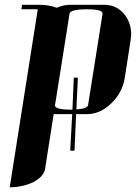

<svg xmlns="http://www.w3.org/2000/svg" viewBox="-20 -481 591 809"><path d="M21 308.1 139.2 -441.9H69.8L73.2 -460.9H142.1Q187.5 -460.9 219.2 -448.2Q246.6 -460.9 278.8 -460.9H418Q474.6 -460.9 507.8 -416Q532.7 -380.4 532.7 -336.9Q532.7 -327.6 529.8 -308.1L505.9 -153.8Q496.1 -90.8 448.2 -44.9Q401.9 0 345.2 0H300.8L293.9 153.8H275.9L284.2 0H206.1L169.9 231Q165.5 261.2 121.1 286.1Q74.7 308.1 21 308.1ZM211.9 -38.1Q209 -19 278.8 -19H285.2L291 -153.8H308.1L301.8 -20Q348.1 -22.9 351.1 -38.1L412.1 -422.9Q415 -441.9 346.2 -441.9Q275.9 -441.9 272.9 -422.9Z"/></svg>

Font: Hjet
Style: Italic
Weight: 400
Designer: T. Christopher White
Version: Version 1.2